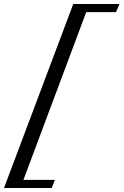

<svg xmlns="http://www.w3.org/2000/svg" viewBox="-148 -767 618 960"><path d="M-127.9 172.9 218.3 -747.1H449.7L432.1 -706.5H283.2L-30.8 132.3H126.5L110.8 172.9Z"/></svg>

Font: Elstob 18pt
Style: Italic
Weight: 400
Italic angle: -20°
Designer: Peter S. Baker
Version: Version 1.015